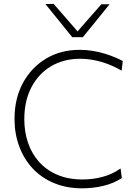

<svg xmlns="http://www.w3.org/2000/svg" viewBox="-20 -990 726 1019"><path d="M416.5 9.5Q333 9.5 266.2 -18.5Q199.5 -46.5 153 -96.5Q106.5 -146.5 81.8 -213.8Q57 -281 57 -358.5Q57 -467 101.8 -549.8Q146.5 -632.5 224.5 -679Q302.5 -725.5 402.5 -725.5Q438.5 -725.5 472 -720Q505.5 -714.5 535 -705.5Q564.5 -696.5 589.2 -686.2Q614 -676 631.5 -666L625.5 -615Q586.5 -637.5 549.2 -651.2Q512 -665 475.8 -671.5Q439.5 -678 404.5 -678Q318 -678 251.2 -638.5Q184.5 -599 146.8 -527Q109 -455 109 -357.5Q109 -291 128.5 -233Q148 -175 187 -131.2Q226 -87.5 284 -62.5Q342 -37.5 418 -37.5Q444.5 -37.5 470.8 -40.8Q497 -44 522.8 -50.8Q548.5 -57.5 573 -68.8Q597.5 -80 620 -96L626.5 -45Q605.5 -31 580.5 -20.5Q555.5 -10 528.5 -3.5Q501.5 3 473.2 6.2Q445 9.5 416.5 9.5ZM363.5 -792.5Q328 -836.5 292.5 -880.5Q257 -924.5 221 -968.5L264.5 -969.5Q299 -930 332.2 -891.8Q365.5 -853.5 400 -813.5H383Q417.5 -853 450.8 -891Q484 -929 518 -967.5H561.5Q526.5 -924 491 -880.2Q455.5 -836.5 419.5 -792.5Z"/></svg>

Font: Commissioner Thin ExtraLight
Style: Regular
Weight: 250
Version: Version 1.000